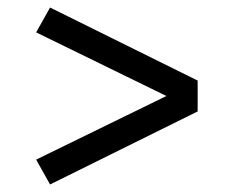

<svg xmlns="http://www.w3.org/2000/svg" viewBox="-20 -595 640 510"><path d="M113 -105 76 -171 422 -340 76 -509 113 -575 505 -381V-299Z"/></svg>

Font: Iosevka Curly Slab Extended
Style: Regular
Weight: 400
Width: 7
Monospace: yes
Designer: Belleve Invis
Foundry: Belleve Invis
Version: Version 11.1.0; ttfautohint (v1.8.3)